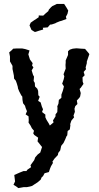

<svg xmlns="http://www.w3.org/2000/svg" viewBox="-20 -755 504 982"><path d="M74 207 62 198 49 190 57 173 55 156 53 140 80 128 100 120H115L120 113L139 100L136 90L147 75L155 64L160 50L173 35L186 25L195 -3L184 -17L172 -32L175 -51L155 -65L150 -73L154 -86L143 -99L136 -113L126 -128L127 -140L126 -160L111 -170L118 -186L111 -203L108 -214L98 -227L95 -244L94 -261L89 -267L78 -288L72 -303L71 -311L66 -328L61 -342L52 -353L51 -368L47 -388L44 -402V-418L39 -427L31 -441V-466L27 -487L42 -500L47 -506L63 -507H94L109 -504L131 -497L125 -477L133 -451L147 -432L144 -420L151 -410L142 -395L149 -372L154 -363L152 -341L158 -331L159 -313L171 -301L175 -290L176 -268L183 -260L175 -239L188 -231L194 -210L200 -196L195 -182L212 -169V-155L218 -142L228 -126L235 -113L254 -129L251 -139L264 -160V-170L273 -182L274 -203L273 -211L279 -225L281 -244L294 -255V-271L301 -290L303 -297L307 -313L298 -327L306 -350L309 -365L305 -375L309 -386L316 -404L315 -423L316 -434V-446L328 -474V-493L337 -501L352 -506L371 -508L396 -506L415 -505L432 -485L437 -478L424 -440V-432L418 -410L420 -401L408 -387L413 -370L402 -359L403 -337L407 -326L393 -306L387 -300L393 -279L390 -262L386 -255L373 -241L376 -223L365 -212L361 -199L363 -183L356 -164L359 -155L345 -138L339 -120L340 -114L337 -93L326 -85L324 -63L320 -58L314 -43L305 -24L293 -9L288 14L278 27L276 38L258 57L248 72L251 78L241 95L236 107L230 125L208 131L200 146L193 152L188 164L173 177L159 186L144 196L133 199L118 202H102ZM157 -592 141 -602 131 -625 137 -639 154 -651 165 -658 178 -667V-676L201 -675L215 -688L227 -698L230 -706L241 -718L248 -724L261 -730L271 -735H286H299H308L319 -718L329 -701L325 -684L317 -669L320 -658L304 -652L296 -649L285 -646L268 -639L263 -636L245 -630L236 -629L224 -615L199 -613L201 -604L180 -598L162 -592Z"/></svg>

Font: Winky Rough
Style: Regular
Weight: 400
Designer: Simon Atzbach
Foundry: typofactur
Version: Version 1.206